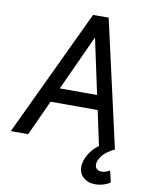

<svg xmlns="http://www.w3.org/2000/svg" viewBox="-120 -770 808 1044"><g transform="rotate(10 284.0 -247.5)"><path d="M-23 0 308 -700H394L73 0ZM127 -195 137 -275H458L448 -195ZM464 0 314 -700H394L552 0ZM477 205Q437 205 410.5 180Q384 155 389 112Q394 71 426 31Q458 -9 525 -35L552 0Q509 21 488.5 45Q468 69 465 92Q463 112 474 122Q485 132 504.5 131Q524 130 546 117L561 180Q549 190 526.5 197.5Q504 205 477 205Z"/></g></svg>

Font: Inclusive Sans
Style: Italic
Weight: 400
Italic angle: -7°
Designer: Olivia King
Foundry: Olivia King
Version: Version 2.004